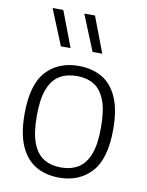

<svg xmlns="http://www.w3.org/2000/svg" viewBox="-90 -872 724 946"><g transform="rotate(10 272.0 -399.0)"><path d="M272 9.5Q205 9.5 155.2 -19.2Q105.5 -48 77.8 -109.8Q50 -171.5 50 -270.5Q50 -418 110.5 -483.8Q171 -549.5 272 -549.5Q339 -549.5 388.8 -521Q438.5 -492.5 466 -431Q493.5 -369.5 493.5 -270.5Q493.5 -123 432.8 -56.8Q372 9.5 272 9.5ZM272 -41.5Q321 -41.5 357 -62.8Q393 -84 412.8 -134Q432.5 -184 432.5 -269Q432.5 -356 412.8 -406.2Q393 -456.5 357 -477.8Q321 -499 272 -499Q223 -499 186.8 -477.8Q150.5 -456.5 130.8 -406.8Q111 -357 111 -272Q111 -185 130.8 -134.8Q150.5 -84.5 186.5 -63Q222.5 -41.5 272 -41.5ZM327 -629 254 -808H307.5L375.5 -629ZM168.5 -629 95.5 -808H149L217 -629Z"/></g></svg>

Font: Encode Sans Lt
Style: Regular
Weight: 300
Designer: Multiple Designers
Foundry: Impallari Type
Version: Version 3.002; ttfautohint (v1.8.3) -l 8 -r 50 -G 200 -x 14 